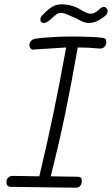

<svg xmlns="http://www.w3.org/2000/svg" viewBox="-20 -879 521 894"><path d="M475 -684Q475 -669 466 -660.5Q457 -652 444 -653Q392 -658 342 -658Q311 -482 283 -346.5Q255 -211 216 -58L341 -56Q352 -56 356.5 -51.5Q361 -47 361 -37Q361 -22 353.5 -13.5Q346 -5 331 -5L28 -9Q10 -11 10 -30Q10 -45 18.5 -52.5Q27 -60 39 -60L163 -58Q200 -213 228.5 -350Q257 -487 288 -658Q280 -658 194 -652Q140 -648 134 -648Q127 -648 122 -653.5Q117 -659 117 -669Q117 -682 125.5 -689.5Q134 -697 146 -699Q163 -702 213.5 -705.5Q264 -709 305 -709Q412 -709 457 -703Q467 -702 471 -697.5Q475 -693 475 -684ZM168 -789Q168 -799 177 -808Q204 -836 223.5 -847.5Q243 -859 268 -859Q310 -859 349 -838Q352 -836 364 -829Q376 -822 386 -818.5Q396 -815 404 -815Q413 -815 421.5 -820Q430 -825 441 -834Q454 -847 463 -847Q470 -847 475.5 -841Q481 -835 481 -827Q481 -816 473 -808Q450 -789 431.5 -780.5Q413 -772 394 -772Q381 -772 370.5 -776Q360 -780 345 -788Q333 -795 322 -799Q316 -801 296.5 -810Q277 -819 263 -819Q253 -819 243.5 -812.5Q234 -806 224.5 -797Q215 -788 211 -785Q195 -772 185 -772Q177 -772 172.5 -776.5Q168 -781 168 -789Z"/></svg>

Font: Mali Light
Style: Italic
Weight: 300
Italic angle: -10°
Version: Version 1.000; ttfautohint (v1.6)